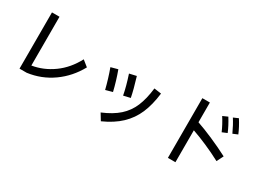

<svg xmlns="http://www.w3.org/2000/svg" viewBox="-41 -1511 3082 2298"><g transform="rotate(30 1500.0 -362.0)"><path d="M204 8V-769H308V-95Q463 -120 596 -216Q729 -312 814 -473L895 -408Q800 -235 646 -126Q492 -17 303 8Z M1439 -332Q1418 -446 1368 -596L1464 -618Q1513 -458 1533 -354ZM1307 -23Q1446 -81 1530 -156Q1614 -231 1658.5 -336Q1703 -441 1721 -594L1820 -580Q1800 -416 1749 -297Q1698 -178 1604 -88.5Q1510 1 1362 67ZM1219 -283Q1185 -420 1137 -551L1232 -577Q1281 -444 1313 -309Z M2800 -591Q2754 -691 2708 -762L2775 -791Q2831 -703 2866 -619ZM2380 -780V-507Q2479 -473 2603.5 -419Q2728 -365 2845 -304L2799 -212Q2694 -268 2582 -316.5Q2470 -365 2380 -396V45H2276V-780ZM2680 -542Q2642 -630 2588 -714L2656 -744Q2715 -649 2747 -570Z"/></g></svg>

Font: IBM Plex Sans JP Medm
Style: Regular
Weight: 500
Designer: Mike Abbink; Paul van der Laan; Pieter van Rosmalen; Wujin Sim; Yejin Wi; Jinhee Kim; Boomi Park; Yona Kim; Kichan Ma
Foundry: Sandoll Inc.
Version: Version 1.002